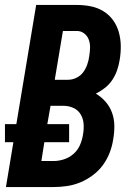

<svg xmlns="http://www.w3.org/2000/svg" viewBox="-23 -755 543 775"><path d="M1 0 31 -181H-3V-254H43L123 -735H287Q316 -735 343.5 -729.5Q371 -724 394 -710Q417 -696 433 -674Q449 -652 456.5 -625.5Q464 -599 464.5 -570.5Q465 -542 460 -513Q457 -493 450 -472.5Q443 -452 431 -433.5Q419 -415 401.5 -401Q384 -387 364 -377Q386 -364 403 -344.5Q420 -325 429 -300.5Q438 -276 438.5 -248.5Q439 -221 434 -193Q430 -166 420 -139.5Q410 -113 393 -89.5Q376 -66 352 -48Q328 -30 301.5 -19Q275 -8 247.5 -4Q220 0 194 0ZM198 -433H252Q269 -433 285.5 -441Q302 -449 312.5 -463Q323 -477 329 -494Q335 -511 337 -527Q340 -545 340.5 -562Q341 -579 335.5 -594.5Q330 -610 317 -620Q304 -630 287 -630H231ZM144 -105H194Q214 -105 235.5 -112Q257 -119 274 -134Q291 -149 300 -170Q309 -191 312 -212Q316 -233 314.5 -254.5Q313 -276 302.5 -293.5Q292 -311 273 -319.5Q254 -328 232 -328H181L168 -254H256V-181H156Z"/></svg>

Font: Iosevka SS04 Extrabold
Style: Italic
Weight: 800
Italic angle: -9°
Monospace: yes
Designer: Belleve Invis
Foundry: Belleve Invis
Version: Version 19.0.0; ttfautohint (v1.8.4)